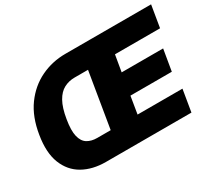

<svg xmlns="http://www.w3.org/2000/svg" viewBox="-137 -977 1356 1226"><g transform="rotate(-30 541.0 -364.0)"><path d="M329.6 0Q231.9 0 161.1 -40Q90.3 -80.1 58.6 -160.6Q26.9 -241.2 46.9 -362.3Q66.4 -484.9 125.2 -565.7Q184.1 -646.5 268.6 -687Q353 -727.5 450.2 -727.5H632.8L605.5 -566.9H425.3Q382.3 -566.9 346.7 -548.1Q311 -529.3 285.9 -484.6Q260.7 -439.9 248 -362.3Q234.9 -284.7 245.6 -240.7Q256.3 -196.8 285.6 -178.7Q314.9 -160.6 357.4 -160.6H539.1L511.7 0ZM430.2 0 550.8 -727.5H1082L1055.2 -566.4H722.7L702.1 -445.3H1007.8L981.4 -288.6H676.3L655.3 -161.1H986.3L959.5 0Z"/></g></svg>

Font: Inter 17pt Black
Style: Italic
Weight: 900
Italic angle: -9.3988°
Version: Version 4.001;git-66647c0bb